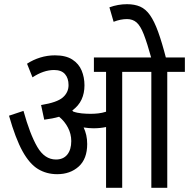

<svg xmlns="http://www.w3.org/2000/svg" viewBox="-20 -896 902 916"><path d="M396 -209Q396 -138 355.5 -101.5Q315 -65 253 -65Q202 -65 161.5 -89.5Q121 -114 87.5 -174.5Q54 -235 23 -344L92 -367Q123 -255 158 -195Q193 -135 247 -135Q282 -135 301 -158.5Q320 -182 320 -223Q320 -257 304 -287.5Q288 -318 262 -339Q231 -330 191 -325L176 -395Q252 -407 279.5 -431Q307 -455 307 -490Q307 -523 290 -542.5Q273 -562 238 -562Q188 -562 135 -527L109 -592Q138 -611 172 -621.5Q206 -632 242 -632Q294 -632 325 -612Q356 -592 369.5 -559.5Q383 -527 383 -489Q383 -451 369 -421Q355 -391 325 -369Q327 -367 329 -364Q348 -357 370.5 -355Q393 -353 412 -353Q430 -353 448.5 -355Q467 -357 486 -363V-553H428V-622H647V-553H563V0H486V-290Q458 -284 426 -284Q404 -284 379 -288Q387 -271 391.5 -251.5Q396 -232 396 -209ZM778 -553V0H702V-553H630V-622H862V-553ZM703 -615Q682 -691 666 -732Q650 -773 631.5 -789Q613 -805 586 -805Q555 -805 522 -792L502 -861Q543 -876 586 -876Q622 -876 648.5 -864.5Q675 -853 695.5 -824Q716 -795 734.5 -744Q753 -693 773 -615Z"/></svg>

Font: Noto Sans Devanagari Condensed
Style: Regular
Weight: 400
Width: 3
Designer: Jelle Bosma - Monotype Design Team
Foundry: Monotype Imaging Inc.
Version: Version 2.004; ttfautohint (v1.8.4.7-5d5b)